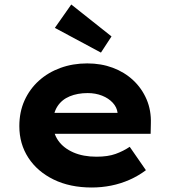

<svg xmlns="http://www.w3.org/2000/svg" viewBox="-20 -824 764 854"><path d="M388 10Q291 10 218.5 -25.5Q146 -61 106 -122.5Q66 -184 66 -263Q66 -326 89 -377Q112 -428 153 -465Q194 -502 249 -522Q304 -542 368 -542Q430 -542 482 -522.5Q534 -503 572.5 -467Q611 -431 632 -382Q653 -333 651 -274L650 -229H171L148 -322H520L503 -302V-322Q500 -347 481.5 -367Q463 -387 434 -398.5Q405 -410 370 -410Q325 -410 290 -395.5Q255 -381 235.5 -351Q216 -321 216 -275Q216 -231 239.5 -198Q263 -165 306.5 -146Q350 -127 409 -127Q460 -127 494.5 -139.5Q529 -152 557 -171L629 -67Q596 -42 556.5 -24.5Q517 -7 474.5 1.5Q432 10 388 10ZM429 -590 224 -700 297 -804 476 -662Z"/></svg>

Font: Lexend Exa
Style: Bold
Weight: 700
Designer: Bonnie Shaver-Troup, Thomas Jockin
Foundry: Lexend
Version: Version 1.007